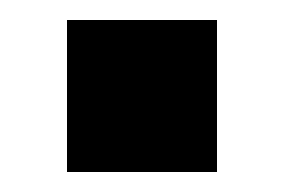

<svg xmlns="http://www.w3.org/2000/svg" viewBox="-20 -172 285 192"><path d="M47 -152V0H197V-152Z"/></svg>

Font: Malmofest SemiBold
Style: Regular
Weight: 600
Designer: Jonny Pinhorn (Poppins), Kolossal
Version: Version 1.004;Glyphs 3.1.2 (3151)